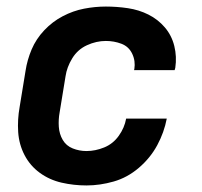

<svg xmlns="http://www.w3.org/2000/svg" viewBox="-20 -558 616 586"><path d="M244 8Q285 8 327 -4Q369 -16 404 -46Q439 -76 460 -115Q481 -154 489 -196H365Q360 -168 342.5 -143.5Q325 -119 298 -108Q271 -97 244 -97Q222 -97 202 -105Q182 -113 171.5 -131Q161 -149 159.5 -171Q158 -193 162 -215L180 -325Q184 -353 200.5 -380Q217 -407 245.5 -420Q274 -433 303 -433Q328 -433 350.5 -424.5Q373 -416 383.5 -394Q394 -372 390 -347L389 -344H513Q514 -347 515 -351Q520 -385 512 -417.5Q504 -450 483 -474.5Q462 -499 433 -513.5Q404 -528 370.5 -533Q337 -538 303 -538Q270 -538 236.5 -531.5Q203 -525 171.5 -508.5Q140 -492 115 -465.5Q90 -439 76.5 -407Q63 -375 58 -342L40 -232Q33 -193 35.5 -155Q38 -117 55 -84.5Q72 -52 101.5 -30.5Q131 -9 168 -0.5Q205 8 244 8Z"/></svg>

Font: Iosevka Sparkle Oblique
Style: Bold
Weight: 700
Italic angle: -9°
Designer: Belleve Invis
Foundry: Belleve Invis
Version: Version 4.5.0; ttfautohint (v1.8.3)